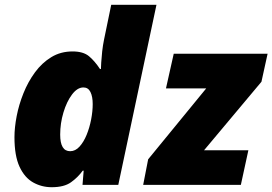

<svg xmlns="http://www.w3.org/2000/svg" viewBox="-20 -780 1149 810"><path d="M198.2 9.8Q155.8 9.8 119.9 -10.3Q84 -30.3 62.5 -76.4Q41 -122.6 41 -201.2Q41 -241.7 50.3 -290Q59.6 -338.4 78.9 -386.5Q98.1 -434.6 127.4 -474.6Q156.7 -514.6 196.3 -538.8Q235.8 -563 286.1 -563Q331.1 -563 355.2 -543Q379.4 -522.9 401.9 -488.8H405.8Q405.8 -495.1 407 -515.9Q408.2 -536.6 411.1 -563.2Q414.1 -589.8 418.9 -612.8L449.2 -759.8H640.1L479 0H328.1L333 -60.1H329.1Q308.6 -31.7 279.5 -11Q250.5 9.8 198.2 9.8ZM275.9 -142.1Q297.9 -142.1 315.4 -161.4Q333 -180.7 345.5 -211.2Q357.9 -241.7 364.5 -276.1Q371.1 -310.5 371.1 -340.8Q371.1 -372.6 361.6 -391.8Q352.1 -411.1 332 -411.1Q306.2 -411.1 283.7 -381.1Q261.2 -351.1 247.6 -305.4Q233.9 -259.8 233.9 -211.9Q233.9 -142.1 275.9 -142.1ZM584 0 605 -107.9 850.1 -407.2H680.2L712.9 -553.2H1108.9L1083 -435.1L840.8 -146H1027.8L996.1 0Z"/></svg>

Font: Open Sans ExtraBold
Style: Italic
Weight: 800
Italic angle: -12°
Designer: Monotype Design Team
Foundry: Monotype Imaging Inc.
Version: Version 3.000; ttfautohint (v1.8.4)